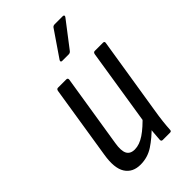

<svg xmlns="http://www.w3.org/2000/svg" viewBox="-217 -764 842 842"><g transform="rotate(-45 204.5 -343.0)"><path d="M130 8Q81 8 58.5 -27.5Q36 -63 48 -136L102 -477Q104 -487 112 -487H163Q173 -487 172 -477L118 -138Q111 -96 121 -76.5Q131 -57 159 -57Q188 -57 220 -78.5Q252 -100 290 -141L284 -78Q247 -40 210.5 -16Q174 8 130 8ZM275 0Q266 0 266 -9Q267 -29 269.5 -54.5Q272 -80 274 -98L273 -116L330 -477Q332 -487 340 -487H391Q401 -487 399 -477L342 -120Q336 -84 333 -56.5Q330 -29 329 -9Q329 0 320 0ZM208 -557Q203 -557 201.5 -560Q200 -563 203 -568L283 -685Q288 -694 298 -694H349Q354 -694 355.5 -690.5Q357 -687 353 -682L264 -566Q258 -557 249 -557Z"/></g></svg>

Font: Sofia Sans Condensed
Style: Italic
Weight: 400
Italic angle: -9°
Designer: Botio Nikoltchev, Ani Petrova
Foundry: lettersoup
Version: Version 4.101